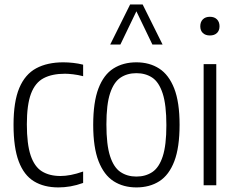

<svg xmlns="http://www.w3.org/2000/svg" viewBox="-20 -828 1054 858"><path d="M241 9.5Q176.5 9.5 131.8 -17.8Q87 -45 63.8 -106.5Q40.5 -168 40.5 -270.5Q40.5 -373.5 66.2 -434.8Q92 -496 141.8 -522.8Q191.5 -549.5 263 -549.5Q284 -549.5 306.8 -547Q329.5 -544.5 351.5 -539V-487.5Q328 -493.5 306.5 -496Q285 -498.5 270.5 -498.5Q212.5 -498.5 174.8 -478.5Q137 -458.5 118.5 -409.2Q100 -360 100 -272.5Q100 -184 117 -133.5Q134 -83 167.5 -62.2Q201 -41.5 250.5 -41.5Q271.5 -41.5 296.5 -46.2Q321.5 -51 351.5 -61.5V-10.5Q322.5 0 295 4.8Q267.5 9.5 241 9.5Z M589.5 9.5Q531 9.5 487.8 -18.2Q444.5 -46 420.5 -107.5Q396.5 -169 396.5 -270Q396.5 -371.5 420 -433Q443.5 -494.5 487 -522Q530.5 -549.5 589.5 -549.5Q648 -549.5 691.2 -521.8Q734.5 -494 758.5 -432.8Q782.5 -371.5 782.5 -270.5Q782.5 -169 759 -107.5Q735.5 -46 692.2 -18.2Q649 9.5 589.5 9.5ZM589.5 -39Q630.5 -39 660.8 -59.2Q691 -79.5 707.2 -129.2Q723.5 -179 723.5 -268.5Q723.5 -359.5 707 -410.2Q690.5 -461 660.5 -481Q630.5 -501 589.5 -501Q548.5 -501 518.5 -481Q488.5 -461 472 -411.2Q455.5 -361.5 455.5 -272Q455.5 -181 471.8 -130.5Q488 -80 518.2 -59.5Q548.5 -39 589.5 -39ZM472.5 -629 561.5 -808H617.5L706.5 -629H661L589.5 -777.5L518 -629Z M890 0V-541.5H946.5V0ZM918 -669.5Q898 -669.5 886.5 -680.5Q875 -691.5 875 -710.5Q875 -730 886.5 -741.5Q898 -753 918 -753Q938 -753 949.5 -741.5Q961 -730 961 -710.5Q961 -691.5 949.5 -680.5Q938 -669.5 918 -669.5Z"/></svg>

Font: Encode Sans Condensed Condensed Light
Style: Regular
Weight: 300
Width: 3
Designer: Multiple Designers
Foundry: Impallari Type
Version: Version 3.000; ttfautohint (v1.8.3) -l 8 -r 50 -G 200 -x 14 